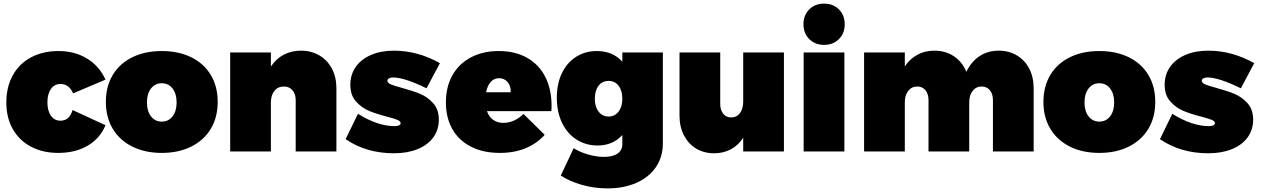

<svg xmlns="http://www.w3.org/2000/svg" viewBox="-20 -837 6969 1061"><path d="M314 -373Q281 -373 261.5 -345.5Q242 -318 242 -272Q242 -225 261.5 -197.5Q281 -170 314 -170Q364 -170 381 -229L563 -145Q533 -72 464.5 -32Q396 8 302 8Q216 8 151 -26.5Q86 -61 50.5 -124Q15 -187 15 -271Q15 -356 50.5 -420.5Q86 -485 151.5 -520Q217 -555 304 -555Q393 -555 461 -513.5Q529 -472 563 -397L384 -321Q362 -373 314 -373Z M874 -555Q967 -555 1037 -520.5Q1107 -486 1145 -422.5Q1183 -359 1183 -274Q1183 -189 1145 -125.5Q1107 -62 1037 -27Q967 8 874 8Q781 8 711 -27Q641 -62 603 -125.5Q565 -189 565 -274Q565 -359 603 -422.5Q641 -486 711 -520.5Q781 -555 874 -555ZM874 -377Q837 -377 814.5 -348Q792 -319 792 -271Q792 -223 814.5 -194Q837 -165 874 -165Q911 -165 933.5 -194Q956 -223 956 -271Q956 -319 933.5 -348Q911 -377 874 -377Z M1839 -349V0H1614V-284Q1614 -318 1596 -338.5Q1578 -359 1549 -359Q1516 -359 1496.5 -335Q1477 -311 1477 -271V0H1252V-547H1477V-469Q1505 -512 1547.5 -534.5Q1590 -557 1643 -557Q1700 -557 1744.5 -531Q1789 -505 1814 -458Q1839 -411 1839 -349Z M2152 -409Q2138 -409 2129.5 -404Q2121 -399 2121 -391Q2121 -379 2139 -371Q2157 -363 2199 -352Q2258 -336 2300 -319Q2342 -302 2373.5 -267Q2405 -232 2405 -176Q2405 -120 2374.5 -78Q2344 -36 2288 -13Q2232 10 2157 10Q2004 10 1890 -68L1958 -208Q2068 -140 2160 -140Q2176 -140 2185 -144.5Q2194 -149 2194 -156Q2194 -167 2176.5 -174.5Q2159 -182 2120 -192Q2061 -207 2020 -224Q1979 -241 1947.5 -276Q1916 -311 1916 -368Q1916 -425 1946 -467.5Q1976 -510 2030.5 -533.5Q2085 -557 2157 -557Q2288 -557 2411 -488L2337 -349Q2215 -409 2152 -409Z M3028 -252Q3028 -233 3027 -223H2671Q2682 -191 2705.5 -174.5Q2729 -158 2762 -158Q2821 -158 2873 -207L2990 -92Q2946 -43 2883.5 -17.5Q2821 8 2742 8Q2650 8 2582.5 -26.5Q2515 -61 2479.5 -124Q2444 -187 2444 -271Q2444 -357 2480 -421Q2516 -485 2582.5 -520Q2649 -555 2736 -555Q2826 -555 2892 -518Q2958 -481 2993 -412.5Q3028 -344 3028 -252ZM2738 -405Q2710 -405 2691.5 -384Q2673 -363 2666 -327H2802Q2804 -361 2785.5 -383Q2767 -405 2738 -405Z M3643 -547V-45Q3643 30 3604.5 86.5Q3566 143 3496.5 173.5Q3427 204 3337 204Q3262 204 3193.5 184Q3125 164 3079 133L3150 -18Q3185 4 3231 17Q3277 30 3317 30Q3366 30 3392.5 11.5Q3419 -7 3419 -39V-91Q3367 -33 3282 -33Q3218 -33 3166.5 -65.5Q3115 -98 3086 -158Q3057 -218 3057 -297Q3057 -374 3085 -432.5Q3113 -491 3163.5 -523Q3214 -555 3278 -555Q3366 -555 3419 -496V-547ZM3419 -291Q3419 -336 3398.5 -363Q3378 -390 3343 -390Q3308 -390 3287.5 -363Q3267 -336 3267 -291Q3267 -247 3288 -220Q3309 -193 3343 -193Q3377 -193 3398 -220Q3419 -247 3419 -291Z M4312 -547V0H4087V-76Q4060 -34 4019 -12Q3978 10 3926 10Q3870 10 3827 -16Q3784 -42 3759.5 -89Q3735 -136 3735 -198V-547H3960V-263Q3960 -229 3976.5 -208.5Q3993 -188 4020 -188Q4051 -188 4069 -212Q4087 -236 4087 -276V-547Z M4421 -547H4646V0H4421ZM4534 -817Q4584 -817 4616 -785Q4648 -753 4648 -703Q4648 -653 4616 -621Q4584 -589 4534 -589Q4484 -589 4452 -621Q4420 -653 4420 -703Q4420 -753 4452 -785Q4484 -817 4534 -817Z M5692 -349V0H5467V-284Q5467 -318 5450 -338.5Q5433 -359 5405 -359Q5374 -359 5355 -335Q5336 -311 5336 -271V0H5111V-284Q5111 -318 5094 -338.5Q5077 -359 5049 -359Q5018 -359 4999 -335Q4980 -311 4980 -271V0H4755V-547H4980V-470Q5008 -512 5049.5 -534.5Q5091 -557 5143 -557Q5205 -557 5251.5 -526Q5298 -495 5320 -440Q5347 -496 5392.5 -526.5Q5438 -557 5499 -557Q5555 -557 5599 -531Q5643 -505 5667.5 -458Q5692 -411 5692 -349Z M6055 -555Q6148 -555 6218 -520.5Q6288 -486 6326 -422.5Q6364 -359 6364 -274Q6364 -189 6326 -125.5Q6288 -62 6218 -27Q6148 8 6055 8Q5962 8 5892 -27Q5822 -62 5784 -125.5Q5746 -189 5746 -274Q5746 -359 5784 -422.5Q5822 -486 5892 -520.5Q5962 -555 6055 -555ZM6055 -377Q6018 -377 5995.5 -348Q5973 -319 5973 -271Q5973 -223 5995.5 -194Q6018 -165 6055 -165Q6092 -165 6114.5 -194Q6137 -223 6137 -271Q6137 -319 6114.5 -348Q6092 -377 6055 -377Z M6652 -409Q6638 -409 6629.5 -404Q6621 -399 6621 -391Q6621 -379 6639 -371Q6657 -363 6699 -352Q6758 -336 6800 -319Q6842 -302 6873.5 -267Q6905 -232 6905 -176Q6905 -120 6874.5 -78Q6844 -36 6788 -13Q6732 10 6657 10Q6504 10 6390 -68L6458 -208Q6568 -140 6660 -140Q6676 -140 6685 -144.5Q6694 -149 6694 -156Q6694 -167 6676.5 -174.5Q6659 -182 6620 -192Q6561 -207 6520 -224Q6479 -241 6447.5 -276Q6416 -311 6416 -368Q6416 -425 6446 -467.5Q6476 -510 6530.5 -533.5Q6585 -557 6657 -557Q6788 -557 6911 -488L6837 -349Q6715 -409 6652 -409Z"/></svg>

Font: Argentum Sans Black
Style: Regular
Weight: 900
Designer: Julieta Ulanovsky (Modified by Cristiano Sobral)
Foundry: Julieta Ulanovsky
Version: Version 1.000; ttfautohint (v1.5.65-e2d9)